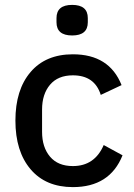

<svg xmlns="http://www.w3.org/2000/svg" viewBox="-20 -753 548 785"><path d="M211 -662V-679Q211 -733 275 -733Q339 -733 339 -679V-662Q339 -608 275 -608Q211 -608 211 -662ZM278 12Q167 12 105 -61Q43 -134 43 -260Q43 -386 105 -458.5Q167 -531 278 -531Q427 -531 477 -405L392 -365Q367 -445 278 -445Q217 -445 184.5 -406.5Q152 -368 152 -305V-214Q152 -151 184.5 -112.5Q217 -74 278 -74Q367 -74 404 -160L481 -118Q429 12 278 12Z"/></svg>

Font: Anuphan Medium
Style: Regular
Weight: 500
Designer: Mike Abbink, Paul van der Laan, Pieter van Rosmalen, Mint Tantisuwanna
Foundry: Bold Monday; Cadson Demak
Version: Version 3.002;hotconv 1.0.109;makeotfexe 2.5.65596